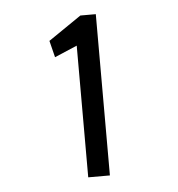

<svg xmlns="http://www.w3.org/2000/svg" viewBox="-38 -669 426 459"><g transform="rotate(-5 175.0 -439.5)"><path d="M156 -246V-562L102 -539L92 -579L171 -633H208V-246Z"/></g></svg>

Font: Inconsolata ExtraCondensed Medium
Style: Regular
Weight: 500
Width: 2
Monospace: yes
Designer: Raph Levien, Cyreal, Brenton Simpson
Foundry: Raph Levien, Cyreal, Google
Version: Version 3.001; ttfautohint (v1.8.2.53-6de2)